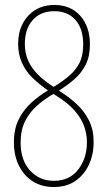

<svg xmlns="http://www.w3.org/2000/svg" viewBox="-20 -743 434 773"><path d="M199 -723Q265 -723 303.5 -679Q342 -635 342 -565Q342 -516 325 -482.5Q308 -449 280 -424.5Q252 -400 217 -378Q256 -354 288 -324.5Q320 -295 338.5 -257.5Q357 -220 357 -172Q357 -121 338 -80Q319 -39 283.5 -14.5Q248 10 196 10Q148 10 112 -13Q76 -36 56 -76.5Q36 -117 36 -170Q36 -223 55 -261.5Q74 -300 105 -328.5Q136 -357 173 -379Q138 -403 110.5 -430Q83 -457 68 -491Q53 -525 53 -567Q53 -612 71 -647Q89 -682 121.5 -702.5Q154 -723 199 -723ZM63 -169Q63 -98 101 -56.5Q139 -15 197 -15Q260 -15 295 -60.5Q330 -106 330 -170Q330 -204 318.5 -235.5Q307 -267 280.5 -297.5Q254 -328 209 -356L195 -365Q159 -344 129 -317.5Q99 -291 81 -255Q63 -219 63 -169ZM199 -698Q143 -698 111.5 -662Q80 -626 80 -566Q80 -528 94 -497.5Q108 -467 134 -441.5Q160 -416 196 -393Q230 -414 257 -436.5Q284 -459 299.5 -489Q315 -519 315 -564Q315 -627 284 -662.5Q253 -698 199 -698Z"/></svg>

Font: Noto Sans Khmer ExtraCondensed Thin
Style: Regular
Weight: 250
Width: 2
Designer: Danh Hong and the Monotype Design Team
Foundry: Monotype Imaging Inc.
Version: Version 2.004